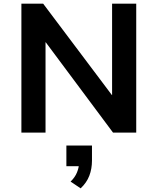

<svg xmlns="http://www.w3.org/2000/svg" viewBox="-20 -725 862 1050"><path d="M97 0V-705H216L592 -205H593V-705H725V0H598L230 -494H229V0ZM421 305 366 268Q390 245 401 218Q412 191 412 167L440 184H343V71H483V153Q483 198 468.5 236Q454 274 421 305Z"/></svg>

Font: Nunito Sans 7pt
Style: Bold
Weight: 700
Designer: Vernon Adams
Foundry: Vernon Adams
Version: Version 3.101;gftools[0.9.27]